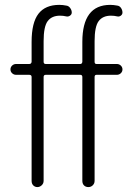

<svg xmlns="http://www.w3.org/2000/svg" viewBox="-20 -760 540 780"><path d="M44.9 -456.1Q36.1 -456.1 29.3 -462.4Q22.5 -468.8 22.5 -478Q22.5 -487.3 29.3 -493.7Q36.1 -500 44.9 -500H98.6Q107.4 -500 108.4 -508.8V-589.8Q108.4 -668 136.2 -704.1Q164.1 -740.2 220.7 -740.2Q235.4 -740.2 249 -737.3Q258.8 -736.3 265.1 -727.5Q271.5 -718.8 271.5 -709Q271.5 -701.2 264.2 -696.3Q256.8 -691.4 249 -693.4Q237.3 -696.3 223.6 -696.3Q190.4 -696.3 173.8 -674.3Q157.2 -652.3 157.2 -592.8V-508.8Q157.2 -500 166 -500H305.7Q313.5 -500 314.5 -508.8V-589.8Q314.5 -740.2 427.7 -740.2Q441.4 -740.2 456.1 -737.3Q465.8 -736.3 471.7 -727.5Q477.5 -718.8 477.5 -709Q477.5 -701.2 470.7 -696.3Q463.9 -691.4 456.1 -693.4Q444.3 -696.3 430.7 -696.3Q397.5 -696.3 380.9 -674.3Q364.3 -652.3 364.3 -592.8V-508.8Q364.3 -500 372.1 -500H455.1Q463.9 -500 470.7 -493.7Q477.5 -487.3 477.5 -478Q477.5 -468.8 470.7 -462.4Q463.9 -456.1 455.1 -456.1H372.1Q364.3 -456.1 364.3 -447.3V-25.4Q364.3 -14.6 356.9 -7.3Q349.6 0 338.9 0Q328.1 0 321.3 -6.8Q314.5 -13.7 314.5 -25.4V-447.3Q314.5 -456.1 305.7 -456.1H166Q157.2 -456.1 157.2 -447.3V-25.4Q157.2 -14.6 149.4 -7.3Q141.6 0 131.8 0Q122.1 0 115.2 -6.8Q108.4 -13.7 108.4 -25.4V-447.3Q108.4 -456.1 98.6 -456.1Z"/></svg>

Font: Rounded Mgen+ 1m light
Style: Regular
Weight: 200
Designer: [Source Han Sans]
Ryoko NISHIZUKA  (kana & ideographs); Paul D. Hunt (Latin, Greek & Cyrillic); Wenlong ZHANG  (bopomofo
Version: Version 1.059.20150602